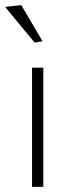

<svg xmlns="http://www.w3.org/2000/svg" viewBox="-38 -729 283 749"><path d="M-18 -702 45 -709 128 -568 97 -563ZM87 -465H131V0H87Z"/></svg>

Font: Athiti Light
Style: Regular
Weight: 300
Designer: CadsonDemak Team
Foundry: CadsonDemak
Version: Version 1.033